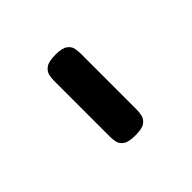

<svg xmlns="http://www.w3.org/2000/svg" viewBox="20 -896 559 559"><g transform="rotate(45 300.0 -616.5)"><path d="M182 -561Q172 -561 160 -563.5Q148 -566 139.5 -578Q131 -590 131 -618Q131 -645 139.5 -656.5Q148 -668 160 -670Q172 -672 182 -672H411Q422 -672 433.5 -669.5Q445 -667 453.5 -656Q462 -645 462 -617Q462 -589 454 -577.5Q446 -566 434.5 -563.5Q423 -561 411 -561Z"/></g></svg>

Font: Fredoka
Style: Bold
Weight: 700
Designer: Ben Nathan
Foundry: Milena B. Brandão, Ben Nathan
Version: Version 2.001